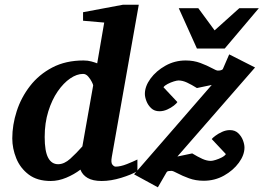

<svg xmlns="http://www.w3.org/2000/svg" viewBox="-20 -757 1120 816"><path d="M569.8 -736.8 455.1 -89.8Q450.7 -65.4 457.8 -57.1Q464.8 -48.8 471.2 -48.8Q492.2 -48.8 519.8 -59.8Q547.4 -70.8 564 -79.1V-29.8Q538.6 -14.6 494.9 -1.2Q451.2 12.2 412.1 12.2Q374.5 12.2 352.3 -0.7Q330.1 -13.7 321.8 -36.1Q294.9 -15.6 261.5 -1.7Q228 12.2 195.8 12.2Q138.2 12.2 102.1 -15.1Q65.9 -42.5 49.1 -84.2Q32.2 -126 32.2 -168.9Q32.2 -226.1 51 -284.4Q69.8 -342.8 107.7 -391.6Q145.5 -440.4 202.4 -470.2Q259.3 -500 335 -500Q353.5 -500 368.4 -495.8Q383.3 -491.7 393.1 -487.8L422.9 -661.1L333 -668.9V-705.1L502 -736.8ZM376 -394Q376 -397.5 370.1 -409.2Q364.3 -420.9 354.7 -431.9Q345.2 -442.9 333 -442.9Q306.6 -442.9 278.3 -423.6Q250 -404.3 225.3 -368.7Q200.7 -333 185.3 -283.7Q169.9 -234.4 169.9 -174.8Q169.9 -114.3 184.6 -86.7Q199.2 -59.1 227.1 -59.1Q252.9 -59.1 278.8 -82.5Q304.7 -106 330.1 -134.8ZM1064 -470.2 733.9 -91.8 796.9 -105Q820.3 -90.8 839.6 -82Q858.9 -73.2 876 -73.2Q883.3 -73.2 896.7 -77.4Q910.2 -81.5 922.9 -88.1Q935.5 -94.7 939.9 -102.1L879.9 -166Q883.3 -170.9 895.3 -179.9Q907.2 -189 923.8 -196.5Q940.4 -204.1 957 -204.1Q978.5 -204.1 992.2 -191.2Q1005.9 -178.2 1012.5 -160.9Q1019 -143.6 1019 -129.9Q1019 -98.1 995.1 -65.4Q971.2 -32.7 931.9 -10.7Q892.6 11.2 845.7 11.2Q811.5 11.2 783 0.7Q754.4 -9.8 734.9 -20.3Q715.3 -30.8 709 -30.8Q702.1 -30.8 696.3 -30Q690.4 -29.3 688 -24.9L650.9 39.1L549.8 -16.1L879.9 -396L816.9 -382.8Q794.4 -397 775.1 -406Q755.9 -415 738.8 -415Q731.9 -415 718.5 -410.9Q705.1 -406.7 692.4 -400.1Q679.7 -393.6 674.8 -386.2L733.9 -323.2Q731 -317.9 719 -308.3Q707 -298.8 690.7 -291.5Q674.3 -284.2 657.7 -284.2Q636.2 -284.2 622.6 -297.1Q608.9 -310.1 602.3 -327.4Q595.7 -344.7 595.7 -357.9Q595.7 -390.1 619.6 -422.9Q643.6 -455.6 683.1 -477.8Q722.7 -500 769 -500Q803.2 -500 831.8 -489.3Q860.4 -478.5 879.9 -467.8Q899.4 -457 905.8 -457Q920.9 -457 926.8 -462.9L954.1 -525.9ZM1080.1 -722.2 935.1 -550.8H816.9L739.7 -722.2H822.8L892.1 -627.9L997.1 -722.2Z"/></svg>

Font: Charis
Style: Bold Italic
Weight: 700
Italic angle: -11°
Designer: Walt Agee, Miriam Martin, Annie Olsen, Victor Gaultney, Lorna Priest, Alan Ward, Bob Hallissy, Martin Hosken, Sharon Cor
Foundry: SIL Global
Version: Version 7.000